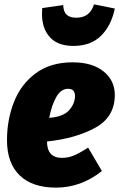

<svg xmlns="http://www.w3.org/2000/svg" viewBox="-20 -838 545 878"><path d="M505 -404Q505 -303 416 -254Q327 -205 195 -191Q195 -116 264 -116Q292 -116 319 -127.5Q346 -139 383 -163L446 -56Q351 20 236 20Q128 20 70 -36Q12 -92 12 -197Q12 -291 44 -372Q76 -453 143.5 -503Q211 -553 312 -553Q402 -553 453.5 -511.5Q505 -470 505 -404ZM323 -399Q323 -432 291 -432Q259 -432 237.5 -394.5Q216 -357 205 -299Q270 -304 296.5 -334.5Q323 -365 323 -399ZM172 -774Q172 -792 173 -801L269 -815Q270 -784 285 -770.5Q300 -757 329 -757Q360 -757 380 -772Q400 -787 410 -818L505 -799Q489 -721 442 -674.5Q395 -628 316 -628Q244 -628 208 -668Q172 -708 172 -774Z"/></svg>

Font: Fira Sans Condensed Black
Style: Italic
Weight: 900
Width: 3
Italic angle: -8°
Designer: Carrois Corporate & Edenspiekermann AG
Foundry: Carrois Corporate GbR & Edenspiekermann AG
Version: Version 4.203